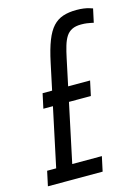

<svg xmlns="http://www.w3.org/2000/svg" viewBox="-128 -758 599 820"><g transform="rotate(-15 171.5 -348.0)"><path d="M-20 0 -6 -65H34L128 -507Q140 -564 154.5 -601Q169 -638 188 -658.5Q207 -679 232.5 -687.5Q258 -696 292 -696Q310 -696 324 -694Q338 -692 347.5 -689Q357 -686 363 -684L350 -624Q345 -625 338 -626.5Q331 -628 320.5 -629.5Q310 -631 295 -631Q271 -631 255 -623Q239 -615 229 -599.5Q219 -584 212 -560.5Q205 -537 199 -508L105 -65H236L222 0ZM47 -325 61 -390H271L257 -325Z"/></g></svg>

Font: Saira UltraCondensed Medium
Style: Italic
Weight: 500
Width: 1
Italic angle: -12°
Designer: Hector Gatti with collaboration of the Omnibus-Type team
Foundry: Omnibus-Type
Version: Version 1.101